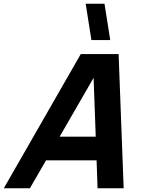

<svg xmlns="http://www.w3.org/2000/svg" viewBox="-133 -1010 836 1030"><path d="M458.4 -795 427.6 -990H326.6L357.4 -795ZM390.4 0H530.4L503.3 -720H300.3L-112.6 0H27.4L114.1 -150H385.1ZM187.1 -277 369.1 -592.5 380.6 -277Z"/></svg>

Font: Manrope
Style: ExtraBoldItalic
Weight: 800
Italic angle: -15°
Designer: Mikhail Sharanda
Foundry: Mikhail Sharanda
Version: Version 4.502;hotconv 1.0.109;makeotfexe 2.5.65596